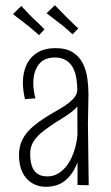

<svg xmlns="http://www.w3.org/2000/svg" viewBox="-20 -711 427 738"><path d="M278 0V-137L277 -366Q276 -433 253.5 -461.5Q231 -490 192 -490Q148 -490 128 -462Q108 -434 108 -392Q108 -378 110 -363.5Q112 -349 116 -333L76 -330Q72 -347 70 -363Q68 -379 68 -394Q68 -432 82 -462Q96 -492 124 -509Q152 -526 193 -526Q235 -526 260.5 -509.5Q286 -493 299 -466Q312 -439 316 -408Q320 -377 320 -350L318 -232L321 1ZM156 7Q127 7 103.5 -7Q80 -21 66.5 -48Q53 -75 53 -115Q53 -144 63 -167.5Q73 -191 91 -209.5Q109 -228 130 -243Q151 -258 173 -271Q193 -283 211.5 -293.5Q230 -304 244.5 -315.5Q259 -327 268 -339.5Q277 -352 277 -366L299 -356Q299 -329 283.5 -309Q268 -289 244 -272.5Q220 -256 193 -240Q169 -224 146.5 -207Q124 -190 110 -169Q96 -148 96 -120Q96 -94 102 -74.5Q108 -55 122.5 -44Q137 -33 162 -33Q196 -33 222.5 -58.5Q249 -84 264 -127Q279 -170 279 -220L306 -267Q305 -214 298 -165Q291 -116 274 -77Q257 -38 228.5 -15.5Q200 7 156 7ZM259 -579Q255 -583 247 -590Q239 -597 229.5 -605.5Q220 -614 210 -621Q201 -628 191 -635.5Q181 -643 172.5 -650Q164 -657 159 -660L191 -691Q196 -686 203.5 -678Q211 -670 220 -661Q229 -652 238 -643Q247 -635 254.5 -627Q262 -619 269 -612.5Q276 -606 281 -602ZM130 -576Q126 -580 118 -586.5Q110 -593 100.5 -601.5Q91 -610 81 -617Q72 -625 61.5 -632.5Q51 -640 43 -646.5Q35 -653 30 -657L62 -688Q67 -683 74.5 -674.5Q82 -666 91 -657Q100 -648 108 -640Q117 -632 125 -624Q133 -616 140 -609.5Q147 -603 151 -598Z"/></svg>

Font: Truculenta ExtraLight
Style: Regular
Weight: 250
Version: Version 1.002